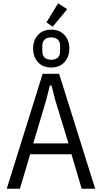

<svg xmlns="http://www.w3.org/2000/svg" viewBox="-20 -1146 619 1166"><path d="M558 0H476L414 -209H163L101 0H21L239 -698H339ZM396 -275 315 -540 293 -627H283L261 -540L182 -275ZM388 -1090 300 -984 262 -1010 333 -1126ZM291 -736Q240 -736 210.5 -768.5Q181 -801 181 -851Q181 -901 210.5 -933.5Q240 -966 291 -966Q342 -966 371.5 -933.5Q401 -901 401 -851Q401 -801 371.5 -768.5Q342 -736 291 -736ZM291 -783Q316 -783 330.5 -796Q345 -809 345 -834V-868Q345 -893 330.5 -906Q316 -919 291 -919Q266 -919 251.5 -906Q237 -893 237 -868V-834Q237 -809 251.5 -796Q266 -783 291 -783Z"/></svg>

Font: IBM Plex Sans Condensed
Style: Regular
Weight: 400
Width: 3
Designer: Mike Abbink, Paul van der Laan, Pieter van Rosmalen
Foundry: Bold Monday
Version: Version 3.201